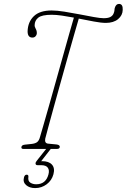

<svg xmlns="http://www.w3.org/2000/svg" viewBox="-20 -761 647 981"><path d="M211 -52Q207 -28.5 226.5 -27L268 -23Q285.5 -21 285.5 -11Q285.5 0 270 0H100Q87.5 0 89.5 -10Q91 -20.5 108 -22L141 -25.5Q160 -27.5 169.8 -35Q179.5 -42.5 184.5 -61.5Q189.5 -78.5 201.8 -121Q214 -163.5 230.8 -222.2Q247.5 -281 265.8 -346.5Q284 -412 301.8 -475Q319.5 -538 334 -589.5Q348.5 -641 357.5 -671Q326 -677 296.8 -681.2Q267.5 -685.5 244 -685.5Q194 -685.5 175.8 -671Q157.5 -656.5 157 -633Q156.5 -624 162.8 -613.2Q169 -602.5 168 -589Q167.5 -582 161.5 -575.5Q155.5 -569 145.5 -569Q121 -569 121 -601Q122.5 -649 152.8 -678.2Q183 -707.5 244 -707.5Q270.5 -707.5 308.5 -701.5Q346.5 -695.5 386.2 -687.8Q426 -680 459.2 -674Q492.5 -668 509.5 -668Q531.5 -668 543 -673.8Q554.5 -679.5 559.5 -690Q564.5 -701 564.8 -708.5Q565 -716 566.5 -720.5Q572.5 -741 588 -741Q608.5 -741 607 -710.5Q606.5 -682.5 583.2 -663.2Q560 -644 521 -644Q497 -644 460 -651Q423 -658 382.5 -666Q374 -636.5 359 -584.8Q344 -533 326 -469Q308 -405 289.5 -338.5Q271 -272 254.5 -212.8Q238 -153.5 226.5 -110.5Q215 -67.5 211 -52ZM222 -8H245.5L190.5 62.5Q192 62.5 195.5 62.5Q229.5 62.5 245.5 80.2Q261.5 98 253 129.5Q244.5 161 218.5 180.5Q192.5 200 159.5 200Q131 200 113.5 184.8Q96 169.5 102.5 145.5Q106 131.5 116.5 131.5Q126.5 131.5 125 143.5Q122 164 134.8 172.2Q147.5 180.5 165 180.5Q214 180.5 227.5 130.5Q233.5 108.5 224.2 95.8Q215 83 190.5 83H172.5Q163 83 161.8 76.2Q160.5 69.5 167 61.5Z"/></svg>

Font: Fraunces 144pt S100 Thin
Style: Italic
Weight: 100
Italic angle: -16°
Version: Version 1.000; ttfautohint (v1.8.3)